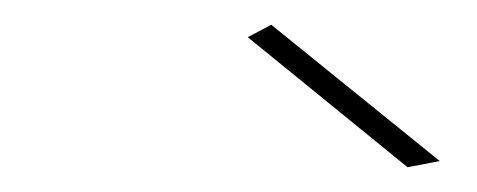

<svg xmlns="http://www.w3.org/2000/svg" viewBox="-20 -759 385 155"><path d="M309 -624 180 -729 199 -739 335 -629Z"/></svg>

Font: Argentum Sans Thin
Style: Italic
Weight: 100
Italic angle: -11°
Designer: Julieta Ulanovsky (font), Cristiano Sobral (main changes and remaster)
Foundry: Julieta Ulanovsky (font), Cristiano Sobral (main changes and remaster)
Version: Version 2.007;June 15, 2022;FontCreator 14.0.0.2814 64-bit; 